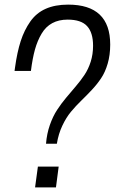

<svg xmlns="http://www.w3.org/2000/svg" viewBox="-20 -811 497 831"><path d="M272.9 -726.1Q234.4 -726.1 206.3 -710.9Q178.2 -695.8 160.2 -665.5Q142.1 -635.3 131.3 -596.7Q120.6 -558.1 113.8 -503.9H43L44.9 -518.1Q54.2 -585.4 69.6 -633.1Q85 -680.7 111.1 -717.8Q137.2 -754.9 177.7 -772.9Q218.3 -791 274.9 -791Q457 -791 457 -618.2Q457 -572.8 446 -535.4Q435.1 -498 417.2 -471.7Q399.4 -445.3 377.4 -421.9Q355.5 -398.4 331.8 -375.5Q308.1 -352.5 287.4 -327.6Q266.6 -302.7 249.8 -267.1Q232.9 -231.4 226.1 -189H179.2Q182.6 -232.4 195.8 -270Q209 -307.6 227.1 -335.2Q245.1 -362.8 266.4 -388.2Q287.6 -413.6 308.1 -437.5Q328.6 -461.4 345.5 -486.6Q362.3 -511.7 372.6 -543.9Q382.8 -576.2 382.8 -612.8Q382.8 -669.9 356.9 -698Q331.1 -726.1 272.9 -726.1ZM233.9 -89.8 222.2 0H131.8L144 -89.8Z"/></svg>

Font: Cooper Hewitt
Style: Book Italic
Weight: 706
Designer: Village Type and Design LLC
Foundry: Cooper Hewitt Smithsonian Design Museum
Version: 1.000